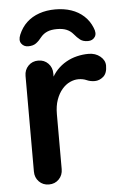

<svg xmlns="http://www.w3.org/2000/svg" viewBox="-53 -787 541 826"><g transform="rotate(-5 217.0 -374.0)"><path d="M125 0Q99 0 82 -17.5Q65 -35 65 -61V-474Q65 -500 82 -517.5Q99 -535 125 -535Q151 -535 168 -517.5Q185 -500 185 -474V-380L178 -447Q189 -471 206.5 -489.5Q224 -508 246 -520.5Q268 -533 293 -539Q318 -545 343 -545Q373 -545 393.5 -528Q414 -511 414 -488Q414 -455 397 -440.5Q380 -426 360 -426Q341 -426 325.5 -433Q310 -440 290 -440Q272 -440 253.5 -431.5Q235 -423 219.5 -405Q204 -387 194.5 -360.5Q185 -334 185 -298V-61Q185 -35 168 -17.5Q151 0 125 0ZM217 -748Q255 -748 286 -737.5Q317 -727 340 -706Q363 -685 375 -655Q386 -630 376 -615Q366 -600 346 -600Q325 -600 312.5 -609.5Q300 -619 286 -636Q275 -649 258.5 -656Q242 -663 217 -663Q192 -663 175.5 -656Q159 -649 148 -636Q135 -619 122 -609.5Q109 -600 88 -600Q69 -600 58.5 -614.5Q48 -629 58 -653Q71 -684 93.5 -705Q116 -726 147.5 -737Q179 -748 217 -748Z"/></g></svg>

Font: zvoove
Style: Bold
Weight: 700
Designer: Vernon Adams (Nunito) & Andrew Paglinawan (Quicksand)
Foundry: zvoove
Version: Version 3.006